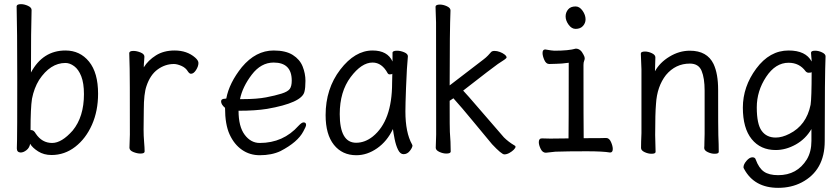

<svg xmlns="http://www.w3.org/2000/svg" viewBox="-20 -729 4040 924"><path d="M228 17Q191 17 163.5 -0.5Q136 -18 125 -37Q122 -18 107.5 -6.5Q93 5 79 5Q61 4 61 -15Q61 -27 62 -54Q63 -81 63 -350Q63 -591 60 -699Q61 -709 81 -709Q97 -709 114.5 -701Q132 -693 132 -681Q129 -589 129 -380Q186 -486 295 -486Q365 -486 408.5 -432.5Q452 -379 452 -278Q452 -195 422.5 -128.5Q393 -62 342 -22.5Q291 17 228 17ZM231 -41Q277 -41 330 -101Q384 -167 384 -276Q384 -329 371 -362Q358 -395 337 -410.5Q316 -426 295 -426Q222 -426 168 -344Q144 -305 134 -254Q127 -210 127 -103Q128 -103 130 -103Q143 -103 152 -86Q182 -41 231 -41Z M656 10Q640 10 621.5 2.5Q603 -5 603 -18L605 -81Q605 -378 604 -398Q602 -454 602 -474Q603 -484 622 -484Q638 -484 656.5 -476.5Q675 -469 675 -456Q675 -446 673.5 -434Q672 -422 672 -405Q693 -439 730.5 -462.5Q768 -486 820 -486Q880 -486 919 -452Q935 -438 935 -426Q935 -410 923.5 -392Q912 -374 899 -374Q892 -374 885 -384Q874 -403 853 -412Q832 -421 817 -421Q775 -421 739 -395Q703 -369 685 -315Q672 -278 672 -201Q671 -163 671 -106Q671 -75 673.5 -46Q676 -17 676 0Q676 10 656 10Z M1230 18Q1182 18 1144.5 -8Q1107 -34 1085 -82Q1063 -130 1063 -210Q1044 -226 1044 -241Q1044 -254 1064 -254L1069 -255Q1083 -330 1144 -406Q1211 -486 1297 -486Q1355 -486 1389 -464.5Q1423 -443 1436.5 -409Q1450 -375 1450 -340Q1450 -306 1445 -287Q1432 -234 1265 -205Q1209 -196 1128 -196Q1128 -120 1157.5 -80.5Q1187 -41 1230 -41Q1343 -41 1417 -124Q1432 -140 1441 -140Q1453 -140 1453 -128Q1453 -120 1440 -97Q1413 -45 1330 -2Q1288 18 1230 18ZM1135 -252H1150Q1216 -252 1260.5 -260.5Q1305 -269 1335 -278.5Q1365 -288 1374.5 -301Q1384 -314 1384 -341Q1384 -428 1297 -428Q1236 -428 1191.5 -369.5Q1147 -311 1135 -252Z M1695 18Q1627 18 1587 -32Q1547 -82 1547 -175Q1547 -302 1617.5 -394Q1688 -486 1773 -486Q1845 -486 1869 -433V-475Q1869 -485 1891 -485Q1907 -485 1925 -477.5Q1943 -470 1943 -458Q1938 -411 1934 -306Q1931 -225 1931 -193Q1931 -91 1963 -34L1965 -29Q1965 -19 1952.5 -3Q1940 13 1922 13Q1906 13 1895.5 -8.5Q1885 -30 1879 -60.5Q1873 -91 1871 -108Q1843 -49 1795 -15.5Q1747 18 1695 18ZM1694 -42Q1736 -42 1774 -72Q1867 -147 1867 -330Q1867 -356 1868 -374Q1865 -371 1855 -371Q1849 -371 1846 -376Q1818 -428 1773 -428Q1720 -428 1667.5 -358Q1615 -288 1615 -180Q1615 -42 1694 -42Z M2407 14Q2394 14 2348 -35Q2311 -79 2256 -146Q2201 -213 2162 -256L2144 -244Q2144 -103 2145 -94Q2149 -46 2149 0Q2149 10 2128 10Q2112 10 2094.5 2Q2077 -6 2077 -18L2079 -81Q2079 -600 2078.5 -621Q2078 -642 2077 -664.5Q2076 -687 2076 -697Q2077 -707 2097 -707Q2113 -707 2130.5 -699Q2148 -691 2148 -679Q2144 -583 2144 -318L2307 -443Q2319 -452 2328.5 -462Q2338 -472 2343 -478Q2348 -484 2360 -484Q2372 -484 2385.5 -479Q2399 -474 2408.5 -466.5Q2418 -459 2418 -452Q2418 -447 2376 -421Q2354 -406 2209 -293Q2236 -264 2270 -224Q2304 -184 2405 -68Q2427 -46 2456 -29Q2461 -27 2461 -23Q2461 -17 2452.5 -8.5Q2444 0 2431.5 7Q2419 14 2407 14Z M2607 6Q2591 6 2582 -12.5Q2573 -31 2573 -45Q2573 -63 2588 -63L2628 -62L2716 -63Q2717 -110 2717 -427Q2681 -422 2658 -422Q2635 -422 2623 -421Q2608 -421 2599.5 -440.5Q2591 -460 2591 -474Q2591 -491 2604 -491Q2638 -485 2648 -485Q2717 -485 2751 -495Q2774 -495 2788 -466Q2794 -455 2794 -449Q2794 -442 2791 -435.5Q2788 -429 2788 -416Q2788 -129 2789 -64Q2884 -64 2897 -65Q2912 -65 2920.5 -45.5Q2929 -26 2929 -12Q2929 5 2916 5Q2881 -1 2804 -1Q2709 -1 2653 1ZM2750 -590Q2731 -590 2716.5 -610Q2702 -630 2702 -650Q2702 -669 2714 -683.5Q2726 -698 2750 -698Q2769 -698 2783.5 -677.5Q2798 -657 2798 -636Q2798 -618 2785.5 -604Q2773 -590 2750 -590Z M3115 11Q3099 11 3082 3Q3065 -5 3065 -17Q3065 -44 3067 -88V-395Q3064 -458 3064 -471Q3064 -481 3084 -481Q3100 -481 3117 -473Q3134 -465 3134 -453L3132 -386Q3155 -428 3202 -456.5Q3249 -485 3300 -485Q3383 -485 3414 -421Q3436 -374 3436 -297Q3436 -99 3437 -78Q3439 -33 3439 2Q3439 11 3419 11Q3403 11 3386 3Q3369 -5 3369 -17Q3370 -25 3370 -44.5Q3370 -64 3371 -84V-293Q3371 -353 3356.5 -388Q3342 -423 3300 -423Q3231 -423 3185 -368Q3142 -313 3137 -229Q3133 -184 3133 -79Q3133 -56 3135 2Q3135 11 3115 11Z M3725 175Q3610 175 3561 84Q3558 79 3558 76Q3558 62 3572.5 45Q3587 28 3601 28Q3614 28 3617 39Q3632 80 3656.5 97Q3681 114 3725 114Q3816 114 3863 38Q3885 1 3885 -51V-108Q3857 -60 3809.5 -33.5Q3762 -7 3713 -7Q3640 -7 3597.5 -59.5Q3555 -112 3555 -211Q3555 -312 3619.5 -399Q3684 -486 3775 -486Q3858 -486 3886 -433Q3886 -445 3884.5 -455.5Q3883 -466 3883 -475Q3883 -485 3903 -485Q3919 -485 3936 -477Q3953 -469 3953 -458Q3949 -364 3949 -50Q3949 91 3838 149Q3788 175 3725 175ZM3713 -67Q3744 -67 3779 -85Q3861 -126 3881 -225Q3886 -257 3886 -382Q3884 -379 3872 -379Q3863 -379 3857 -386Q3827 -427 3775 -427Q3712 -427 3667 -359Q3622 -291 3622 -212Q3622 -132 3645.5 -99.5Q3669 -67 3713 -67Z"/></svg>

Font: LXGW WenKai Mono TC
Style: Regular
Weight: 400
Designer: LXGW / Fontworks Inc.
Foundry: LXGW / Fontworks Inc.
Version: Version 1.330